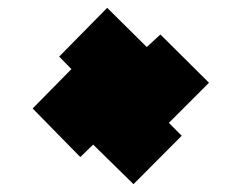

<svg xmlns="http://www.w3.org/2000/svg" viewBox="-20 -597 611 488"><path d="M216.8 -229.5 184.1 -197.8 63 -321.3 161.6 -421.4 130.4 -453.1 252.4 -577.1 353 -477.5 387.7 -509.3 511.2 -386.7 409.2 -284.7 441.9 -252 319.3 -128.9Z"/></svg>

Font: Viking Open Sans
Style: Bold
Weight: 700
Foundry: Ascender Corporation
Version: Version 2.001